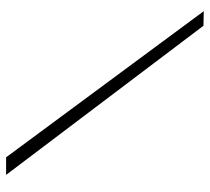

<svg xmlns="http://www.w3.org/2000/svg" viewBox="-50 -654 704 645"><g transform="rotate(-90 302.5 -331.0)"><path d="M588 1 539 0 38 -663H97Z"/></g></svg>

Font: Gideon Roman
Style: Regular
Weight: 400
Designer: Robert E. Leuschke
Foundry: Robert E. Leuschke
Version: Version 2.010